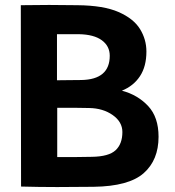

<svg xmlns="http://www.w3.org/2000/svg" viewBox="-20 -754 707 775"><path d="M65 -1 64 -733Q178 -735 293 -733Q398 -732 458.5 -705.5Q519 -679 545 -637Q571 -595 571 -546Q571 -486 545 -446.5Q519 -407 472 -388Q536 -371 578 -326Q620 -281 620 -202Q620 -108 560 -55Q500 -2 358 0Q285 1 211 1Q137 1 65 -1ZM210 -430Q233 -430 255.5 -430.5Q278 -431 308 -431Q423 -433 423 -529Q423 -568 391 -591.5Q359 -615 298 -616Q276 -616 254 -616Q232 -616 210 -616ZM211 -120Q246 -120 281 -120Q316 -120 351 -121Q419 -122 446.5 -147.5Q474 -173 474 -221Q474 -262 435 -289.5Q396 -317 340 -318Q308 -319 275.5 -319Q243 -319 211 -319Z"/></svg>

Font: Kreadon
Style: Bold
Weight: 700
Designer: Reiya WATANABE
Foundry: StudioGnu
Version: Version 1.003; ttfautohint (v1.8.4.7-5d5b);gftools[0.9.32]